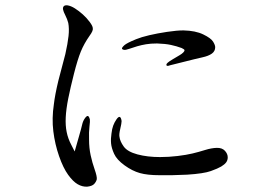

<svg xmlns="http://www.w3.org/2000/svg" viewBox="-20 -700 1040 720"><path d="M317 -252Q318 -246 315.5 -225.5Q313 -205 314 -176Q314 -145 320 -117.5Q326 -90 335 -64.5Q344 -39 343 -28Q341 -19 333.5 -10.5Q326 -2 307 0Q289 1 271.5 -9Q254 -19 235.5 -44.5Q217 -70 201.5 -114.5Q186 -159 180 -207.5Q174 -256 182 -309Q186 -344 199 -398L225 -497Q234 -537 237 -565Q240 -593 236 -614Q232 -629 225 -642.5Q218 -656 216.5 -664Q215 -672 219 -676.5Q223 -681 233 -680Q246 -678 261 -668.5Q276 -659 290.5 -646Q305 -633 316.5 -617.5Q328 -602 328 -594Q330 -585 316 -566Q295 -536 283 -506.5Q271 -477 257.5 -424Q244 -371 236 -331Q228 -291 226.5 -260Q225 -229 230 -205Q235 -180 247.5 -156.5Q260 -133 260 -132Q267 -157 276 -188Q285 -219 288 -232.5Q291 -246 298 -256Q305 -266 309.5 -265Q314 -264 317 -252ZM580 -111Q613 -111 646 -115Q679 -119 702 -124.5Q725 -130 749 -137.5Q773 -145 793 -145.5Q813 -146 823.5 -134.5Q834 -123 834 -110Q834 -99 828 -91Q822 -83 809.5 -75.5Q797 -68 770.5 -58.5Q744 -49 682 -45Q619 -42 578 -43Q533 -43 504.5 -51Q476 -59 447 -80Q418 -101 408 -123Q398 -145 396.5 -162.5Q395 -180 398 -199Q400 -217 404.5 -229Q409 -241 416.5 -252Q424 -263 429 -261.5Q434 -260 436 -246Q436 -238 431 -217Q426 -196 428 -187Q430 -170 444 -150.5Q458 -131 495.5 -121Q533 -111 580 -111ZM617 -455Q613 -453 608.5 -453Q604 -453 604 -457Q604 -461 609 -465Q613 -469 629 -478.5Q645 -488 653.5 -493Q662 -498 667 -503Q672 -508 672 -511.5Q672 -515 661 -520Q642 -527 621 -531.5Q600 -536 569 -537Q545 -537 527.5 -534Q510 -531 494.5 -526.5Q479 -522 465 -517Q451 -512 445 -513Q439 -514 437.5 -517.5Q436 -521 447 -531Q452 -535 461.5 -540Q471 -545 490.5 -553Q510 -561 540 -568Q570 -575 606.5 -580.5Q643 -586 668 -586Q713 -585 742 -571Q771 -557 779 -544Q787 -531 787 -523Q787 -508 774.5 -499Q762 -490 739 -485Q716 -480 657 -465L617 -455Z"/></svg>

Font: ChillKai
Style: Regular
Weight: 400
Designer: ChillType
Foundry: 寒蝉字型
Version: Version 2.000